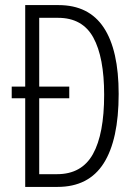

<svg xmlns="http://www.w3.org/2000/svg" viewBox="-20 -734 538 754"><path d="M210 -714Q329 -714 387.5 -625.5Q446 -537 446 -365Q446 -185 387 -92.5Q328 0 206 0H79V-348H26V-394H79V-714ZM208 -664H134V-394H252V-348H134V-50H204Q301 -50 345 -129Q389 -208 389 -362Q389 -509 346.5 -586.5Q304 -664 208 -664Z"/></svg>

Font: Noto Sans Sinhala ExtraCondensed Light
Style: Regular
Weight: 300
Width: 2
Designer: Jelle Bosma - Monotype Design Team
Foundry: Monotype Imaging Inc.
Version: Version 2.006; ttfautohint (v1.8.4.7-5d5b)